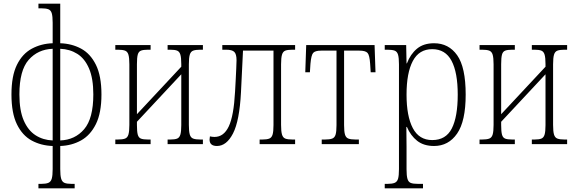

<svg xmlns="http://www.w3.org/2000/svg" viewBox="-20 -780 3122 1039"><path d="M188 239V215H203Q228 215 241.5 209.5Q255 204 260 187Q265 170 265 135V10Q202 8 151.5 -19.5Q101 -47 71.5 -107.5Q42 -168 42 -269Q42 -369 71.5 -429Q101 -489 152 -516.5Q203 -544 265 -546V-657Q265 -692 260 -708.5Q255 -725 241.5 -730Q228 -735 203 -735H188V-760H306V-546Q368 -544 418.5 -517Q469 -490 499 -429.5Q529 -369 529 -269Q529 -169 499 -108.5Q469 -48 418.5 -20Q368 8 306 10V135Q306 170 311 187Q316 204 329 209.5Q342 215 367 215H384V239ZM265 -20V-516Q185 -513 135 -456Q85 -399 85 -269Q85 -182 108.5 -128Q132 -74 172.5 -48Q213 -22 265 -20ZM306 -20Q386 -23 435.5 -81Q485 -139 485 -269Q485 -355 462 -409Q439 -463 398.5 -488.5Q358 -514 306 -516Z M604 0V-25H618Q643 -25 656.5 -30Q670 -35 675 -52Q680 -69 680 -104V-432Q680 -467 675 -484Q670 -501 656.5 -506Q643 -511 618 -511H604V-536H795V-511H780Q756 -511 743 -506Q730 -501 725.5 -484.5Q721 -468 721 -433V-162L961 -419V-433Q961 -468 956 -484.5Q951 -501 938.5 -506Q926 -511 902 -511H887V-536H1078V-511H1063Q1039 -511 1025.5 -506Q1012 -501 1007 -484Q1002 -467 1002 -432V-104Q1002 -69 1007 -52Q1012 -35 1025.5 -30Q1039 -25 1063 -25H1078V0H887V-25H902Q926 -25 938.5 -30Q951 -35 956 -51.5Q961 -68 961 -103V-378L721 -121V-103Q721 -68 725.5 -51.5Q730 -35 742.5 -30Q755 -25 780 -25H795V0Z M1154 10Q1114 10 1114 -25Q1114 -30 1115 -34Q1116 -38 1116 -42Q1129 -39 1141 -39Q1191 -39 1218 -96Q1245 -153 1252 -284Q1254 -314 1255.5 -347.5Q1257 -381 1258.5 -410Q1260 -439 1260 -454Q1260 -487 1248 -499Q1236 -511 1204 -511H1183V-536H1577V-511H1562Q1537 -511 1524 -506Q1511 -501 1506 -484Q1501 -467 1501 -432V-104Q1501 -69 1506 -52Q1511 -35 1524 -30Q1537 -25 1562 -25H1577V0H1385V-25H1400Q1424 -25 1437 -30Q1450 -35 1455 -51.5Q1460 -68 1460 -103V-506H1295L1284 -280Q1276 -126 1241 -58Q1206 10 1154 10Z M1721 0V-25H1739Q1764 -25 1777.5 -30Q1791 -35 1796 -51.5Q1801 -68 1801 -103V-506H1718Q1685 -506 1674.5 -493.5Q1664 -481 1660 -435L1657 -389H1632L1637 -536H2007L2012 -389H1986L1983 -435Q1980 -481 1969 -493.5Q1958 -506 1925 -506H1842V-103Q1842 -68 1847 -51.5Q1852 -35 1865.5 -30Q1879 -25 1904 -25H1922V0Z M2062 239V215H2077Q2102 215 2115.5 209.5Q2129 204 2134 187.5Q2139 171 2139 135V-432Q2139 -467 2134 -484Q2129 -501 2115.5 -506Q2102 -511 2077 -511H2062V-536H2178L2180 -437H2182Q2201 -487 2236.5 -516.5Q2272 -546 2329 -546Q2408 -546 2454 -481Q2500 -416 2500 -268Q2500 -124 2453.5 -57Q2407 10 2329 10Q2273 10 2237.5 -18Q2202 -46 2182 -93H2179Q2180 -48 2180 15V136Q2180 171 2185 188Q2190 205 2203 210Q2216 215 2242 215H2269V239ZM2319 -22Q2393 -22 2425 -85Q2457 -148 2457 -268Q2457 -388 2423.5 -451Q2390 -514 2319 -514Q2248 -514 2214 -450Q2180 -386 2180 -268Q2180 -151 2214 -86.5Q2248 -22 2319 -22Z M2575 0V-25H2589Q2614 -25 2627.5 -30Q2641 -35 2646 -52Q2651 -69 2651 -104V-432Q2651 -467 2646 -484Q2641 -501 2627.5 -506Q2614 -511 2589 -511H2575V-536H2766V-511H2751Q2727 -511 2714 -506Q2701 -501 2696.5 -484.5Q2692 -468 2692 -433V-162L2932 -419V-433Q2932 -468 2927 -484.5Q2922 -501 2909.5 -506Q2897 -511 2873 -511H2858V-536H3049V-511H3034Q3010 -511 2996.5 -506Q2983 -501 2978 -484Q2973 -467 2973 -432V-104Q2973 -69 2978 -52Q2983 -35 2996.5 -30Q3010 -25 3034 -25H3049V0H2858V-25H2873Q2897 -25 2909.5 -30Q2922 -35 2927 -51.5Q2932 -68 2932 -103V-378L2692 -121V-103Q2692 -68 2696.5 -51.5Q2701 -35 2713.5 -30Q2726 -25 2751 -25H2766V0Z"/></svg>

Font: Noto Serif Condensed ExtraLight
Style: Regular
Weight: 200
Width: 3
Designer: Monotype Design Team
Foundry: Monotype Imaging Inc.
Version: Version 2.013; ttfautohint (v1.8.4.7-5d5b)